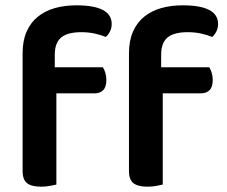

<svg xmlns="http://www.w3.org/2000/svg" viewBox="-20 -695 855 722"><path d="M186 -442H367Q372 -434 376 -421.5Q380 -409 380 -394Q380 -368 368 -356Q356 -344 336 -344H192V-1Q183 1 168 4Q153 7 134 7Q99 7 82 -6Q65 -19 65 -52V-494Q65 -542 80 -576Q95 -610 122 -632Q149 -654 186 -664.5Q223 -675 267 -675Q400 -675 400 -605Q400 -589 393.5 -576.5Q387 -564 378 -556Q359 -564 335.5 -569Q312 -574 286 -574Q234 -574 210 -554Q186 -534 186 -489ZM586 -442H767Q772 -434 776 -421.5Q780 -409 780 -394Q780 -368 768 -356Q756 -344 736 -344H592V-1Q583 1 568 4Q553 7 534 7Q499 7 482 -6Q465 -19 465 -52V-494Q465 -542 480 -576Q495 -610 522 -632Q549 -654 586 -664.5Q623 -675 667 -675Q800 -675 800 -605Q800 -589 793.5 -576.5Q787 -564 778 -556Q759 -564 735.5 -569Q712 -574 686 -574Q634 -574 610 -554Q586 -534 586 -489Z"/></svg>

Font: Baloo Da 2 SemiBold
Style: Regular
Weight: 600
Designer: Noopur Datye, Sulekha Rajkumar and Ek Type
Foundry: Ek Type
Version: Version 1.640;hotconv 1.0.111;makeotfexe 2.5.65597; ttfautoh